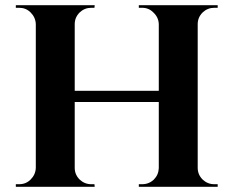

<svg xmlns="http://www.w3.org/2000/svg" viewBox="-20 -720 901 740"><path d="M515 0V-10H528Q554 -10 573 -28Q591 -46 592 -72V-327H268V-73Q268 -47 287 -28Q306 -10 332 -10H344L345 0H41V-10H54Q80 -10 98 -28Q117 -47 118 -73V-627Q117 -653 98 -672Q80 -690 54 -690H41V-700H345L344 -690H332Q306 -690 287 -672Q268 -653 268 -627V-370H592V-627Q591 -653 572 -671Q554 -690 528 -690H515V-700H819V-690H806Q780 -690 761 -672Q742 -653 742 -627V-73Q742 -47 761 -28Q780 -10 806 -10H819V0Z"/></svg>

Font: Cinzel Bold(RUS BY LYAJKA)
Style: Regular
Weight: 700
Designer: Natanael Gama
Version: Version 1.001;PS 001.001;hotconv 1.0.56;makeotf.lib2.0.21325